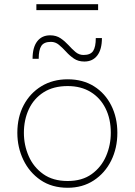

<svg xmlns="http://www.w3.org/2000/svg" viewBox="-20 -879 637 908"><path d="M300 9Q225.5 9 172.2 -27.2Q119 -63.5 90.5 -122.8Q62 -182 62 -251Q62 -325 92.2 -382Q122.5 -439 176.2 -471.5Q230 -504 300 -504Q372 -504 424.8 -470.8Q477.5 -437.5 506.2 -380.2Q535 -323 535 -251Q535 -178.5 505.8 -119.5Q476.5 -60.5 423.5 -25.8Q370.5 9 300 9ZM300 -23Q368.5 -23 413.8 -55.8Q459 -88.5 481.5 -140.5Q504 -192.5 504 -251Q504 -316.5 479.2 -366.2Q454.5 -416 408.8 -444Q363 -472 300 -472Q232.5 -472 186.2 -442.5Q140 -413 116.5 -362.8Q93 -312.5 93 -251Q93 -192.5 115.8 -140.5Q138.5 -88.5 184.5 -55.8Q230.5 -23 300 -23ZM379 -588Q350 -588 329.5 -602Q309 -616 292.5 -634.5Q275.5 -653 258.8 -667Q242 -681 221 -681Q188 -681 175.5 -662Q163 -643 163 -601H134Q134 -655 156 -683.5Q178 -712 217 -712Q246 -712 266.5 -698Q287 -684 304 -665.5Q320.5 -647 337.2 -633Q354 -619 375 -619Q408 -619 420.5 -638Q433 -657 433 -699H462Q462 -645 440 -616.5Q418 -588 379 -588ZM152 -831V-859H444V-831Z"/></svg>

Font: Heraclito Thin
Style: Regular
Weight: 100
Designer: Kostas Bartsokas (font) & Cristiano Sobral (main changes)
Foundry: Kostas Bartsokas (font) & Cristiano Sobral (main changes)
Version: Version 1.00;July 8, 2020;FontCreator 13.0.0.2655 64-bit